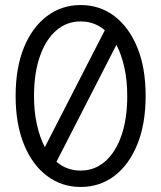

<svg xmlns="http://www.w3.org/2000/svg" viewBox="-20 -731 640 762"><path d="M300 11Q224.8 11 166.4 -33Q108 -77 75 -158Q42 -239 42 -350Q42 -462 75 -542.5Q108 -623 166.4 -667Q224.8 -711 300 -711Q376.2 -711 434.1 -667Q492 -623 525 -542.5Q558 -462 558 -350.5Q558 -239 525 -158Q492 -77 434.1 -33Q376.2 11 300 11ZM115 -350Q115 -288 126.5 -236.5Q138 -185 158 -147L396 -611Q355 -646 300 -646Q244.2 -646 202.6 -609.5Q161 -573 138 -506.5Q115 -439.9 115 -350ZM300 -54Q355.9 -54 397.5 -90.6Q439.2 -127.3 462.1 -193.5Q485 -259.8 485 -350Q485 -412 473.5 -463.5Q462 -515 442 -553L204 -89Q245 -54 300 -54Z"/></svg>

Font: Red Hat Mono VF Light
Style: Regular
Weight: 300
Monospace: yes
Designer: Pentagram, MCKL
Foundry: Pentagram, MCKL
Version: Version 1.023